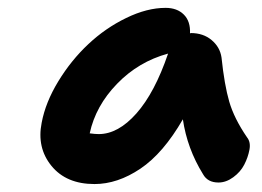

<svg xmlns="http://www.w3.org/2000/svg" viewBox="-20 -729 666 488"><path d="M220.2 -261.2Q148.4 -261.2 110.8 -307.4Q73.2 -353.5 85.9 -417Q95.7 -469.2 128.4 -522.7Q161.1 -576.2 204.6 -616.9Q248 -657.7 300.8 -683.3Q353.5 -709 400.9 -709Q430.2 -709 447.3 -691.9Q464.4 -674.8 462.9 -644L464.8 -645Q496.6 -645 517.8 -627.2Q539.1 -609.4 543 -583Q550.3 -513.2 562.7 -470.5Q575.2 -427.7 607.9 -379.9Q617.7 -367.7 614 -348.4Q610.4 -329.1 600.8 -310.5Q591.3 -292 573 -278.6Q554.7 -265.1 535.2 -265.1Q507.8 -265.1 496.1 -286.1Q455.6 -351.6 444.8 -425.8Q395 -339.4 336.9 -300.3Q278.8 -261.2 220.2 -261.2ZM231 -388.2Q280.3 -388.2 326.9 -440.9Q373.5 -493.7 407.2 -592.8Q332 -572.3 277.6 -516.1Q223.1 -460 208 -390.1Q221.7 -388.2 231 -388.2Z"/></svg>

Font: Shantell Sans Irregular
Style: Italic
Weight: 600
Italic angle: -11.31°
Designer: Stephen Nixon, Anya Danilova, Shantell Martin
Foundry: Arrow Type
Version: Version 1.006;[9816181b4]